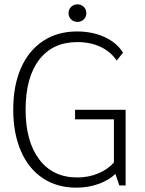

<svg xmlns="http://www.w3.org/2000/svg" viewBox="-20 -855 669 885"><path d="M559 -349V0H530L512 -53Q479 -23 432.5 -6.5Q386 10 332 10Q243 10 177.5 -33.5Q112 -77 76.5 -158.5Q41 -240 41 -350Q41 -460 76.5 -541Q112 -622 178.5 -666Q245 -710 335 -710Q406 -710 462.5 -684Q519 -658 547 -612L518 -576Q490 -617 443.5 -639Q397 -661 336 -661Q223 -661 160.5 -579.5Q98 -498 98 -350Q98 -203 161 -120Q224 -37 336 -37Q388 -37 432.5 -55.5Q477 -74 505 -106V-305H326V-349ZM296 -794Q296 -812 308 -823.5Q320 -835 337 -835Q354 -835 366 -823.5Q378 -812 378 -794Q378 -777 366 -765.5Q354 -754 337 -754Q320 -754 308 -765.5Q296 -777 296 -794Z"/></svg>

Font: Sarabun ExtraLight
Style: Regular
Weight: 275
Designer: Suppakit Chalermlarp | Katatrad Co.,Ltd.
Foundry: Cadson Demak Co.,Ltd.
Version: Version 1.000; ttfautohint (v1.6)